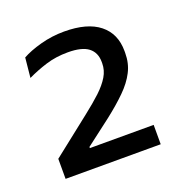

<svg xmlns="http://www.w3.org/2000/svg" viewBox="-76 -775 448 478"><g transform="rotate(-20 148.0 -536.0)"><path d="M272.4 -362.9H20.4V-416L122.9 -496.8Q148.4 -516.8 166.6 -533.7Q184.7 -550.7 194.6 -567.2Q204.5 -583.7 204.5 -602.1V-605.6Q204.5 -630.7 187.4 -643.9Q170.3 -657.1 133 -657.1Q101.3 -657.1 74.5 -648.7Q47.7 -640.3 24.1 -628.9L29.3 -681.3Q48.9 -692.3 79.3 -700.6Q109.7 -708.9 142 -708.9Q203.3 -708.9 235.2 -683.4Q267.1 -658 267.1 -611.9V-606.7Q267.1 -579.3 255.6 -557.1Q244.2 -534.8 222.9 -513.9Q201.7 -492.9 171.5 -469.3L103.4 -417.3V-404.1L76.4 -414.2H272.4Z"/></g></svg>

Font: Anek Malayalam Medium
Style: Regular
Weight: 500
Designer: Maithili Shingre (Malayalam) & Yesha Goshar (Latin)
Foundry: Ek Type
Version: Version 1.003